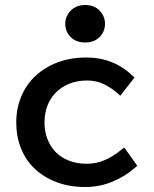

<svg xmlns="http://www.w3.org/2000/svg" viewBox="-20 -736 615 768"><path d="M529 -73 520 -65Q480 -30 429 -9Q378 12 321 12Q257 12 206 -7.5Q155 -27 119 -61Q83 -95 64 -142.5Q45 -190 45 -246Q45 -302 65 -350Q85 -398 122 -432.5Q159 -467 210.5 -486.5Q262 -506 326 -506Q380 -506 426.5 -487.5Q473 -469 510 -433L518 -426L461 -353L449 -364Q422 -387 393 -400.5Q364 -414 329 -414Q289 -414 257 -401Q225 -388 203 -365.5Q181 -343 169.5 -312.5Q158 -282 158 -246Q158 -211 169.5 -180.5Q181 -150 202.5 -128Q224 -106 255.5 -93.5Q287 -81 327 -81Q366 -81 400 -96Q434 -111 464 -136L477 -146ZM321 -716Q357 -716 378.5 -693.5Q400 -671 400 -641Q400 -610 378.5 -588Q357 -566 321 -566Q284 -566 262.5 -588Q241 -610 241 -641Q241 -671 263 -693.5Q285 -716 321 -716Z"/></svg>

Font: Codetta
Style: Bold
Weight: 700
Designer: Ulrich Proeller
Foundry: PROSA GmbH
Version: Version 2.00;September 29, 2018;FontCreator 11.5.0.2427 64-b